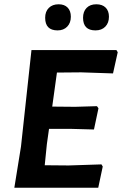

<svg xmlns="http://www.w3.org/2000/svg" viewBox="-20 -877 570 897"><path d="M254 -857Q281 -857 296 -841.5Q311 -826 311 -799Q311 -770 294 -752.5Q277 -735 249 -735Q191 -735 191 -794Q191 -823 208 -840Q225 -857 254 -857ZM430 -857Q458 -857 473.5 -841.5Q489 -826 489 -799Q489 -770 472 -752.5Q455 -735 426 -735Q368 -735 368 -794Q368 -823 384.5 -840Q401 -857 430 -857ZM454 -109 460 -99 439 0H47L78 -192L127 -643H524L530 -633L508 -534L359 -539L246 -538L224 -379L331 -378L433 -381L440 -371L419 -272L309 -275H209L199 -204L189 -105L301 -104Z"/></svg>

Font: Alegreya Sans SC
Style: Bold Italic
Weight: 700
Italic angle: -7°
Designer: Juan Pablo del Peral
Foundry: Huerta Tipografica
Version: Version 2.007